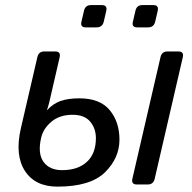

<svg xmlns="http://www.w3.org/2000/svg" viewBox="-20 -711 739 740"><path d="M60.5 -216.8 124 -490.7Q128.9 -512.7 150.9 -512.7H192.9Q214.8 -512.7 210 -490.7L169.9 -316.9Q165 -297.9 161.1 -287.1H162.1Q184.6 -311.5 213.4 -321.8Q242.2 -332 286.1 -332Q365.2 -332 402.8 -286.6Q440.4 -241.2 440.4 -172.9Q440.4 -101.6 384.3 -46.6Q328.1 8.3 201.2 8.3Q115.2 8.3 75.9 -52.5Q36.6 -113.3 60.5 -216.8ZM138.7 -180.7Q124.5 -119.1 147.7 -87.2Q170.9 -55.2 219.2 -55.2Q280.3 -55.2 314.9 -87.2Q349.6 -119.1 349.6 -178.7Q349.6 -215.8 327.6 -242.2Q305.7 -268.6 259.8 -268.6Q210 -268.6 178.5 -242.2Q147 -215.8 138.7 -180.7ZM507.3 0Q485.4 0 490.2 -22L598.6 -490.7Q603.5 -512.7 625.5 -512.7H667.5Q689.5 -512.7 684.6 -490.7L576.2 -22Q571.3 0 549.3 0ZM310.5 -605.5Q288.6 -605.5 293.9 -627.4L303.7 -669.4Q308.6 -691.4 330.6 -691.4H372.6Q394.5 -691.4 389.6 -669.4L379.9 -627.4Q374.5 -605.5 352.5 -605.5ZM508.8 -605.5Q486.8 -605.5 492.2 -627.4L502 -669.4Q506.8 -691.4 528.8 -691.4H570.8Q592.8 -691.4 587.9 -669.4L578.1 -627.4Q572.8 -605.5 550.8 -605.5Z"/></svg>

Font: Istok
Style: Italic
Weight: 500
Italic angle: -13°
Designer: Andrey V. Panov
Foundry: Andrey V. Panov
Version: Version 1.0.3